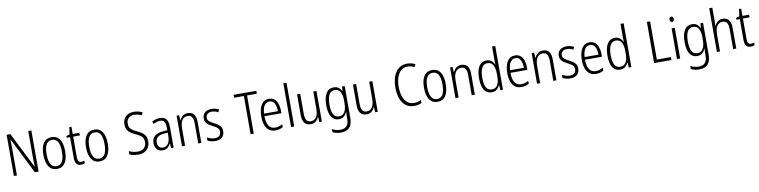

<svg xmlns="http://www.w3.org/2000/svg" viewBox="-12 -1901 12982 3282"><g transform="rotate(-10 6479.5 -259.5)"><path d="M512 0H447L136 -623H133Q134 -590 135 -555Q136 -520 136 -480V0H83V-714H148L459 -96H462Q461 -132 459.5 -172Q458 -212 458 -242V-714H512Z M1020 -267Q1020 -136 972.5 -63Q925 10 831 10Q739 10 690.5 -63.5Q642 -137 642 -267Q642 -399 690 -470.5Q738 -542 832 -542Q926 -542 973 -469Q1020 -396 1020 -267ZM698 -267Q698 -157 730.5 -97.5Q763 -38 831 -38Q900 -38 932 -96.5Q964 -155 964 -267Q964 -373 933.5 -433.5Q903 -494 832 -494Q762 -494 730 -435.5Q698 -377 698 -267Z M1260 -38Q1275 -38 1289.5 -41Q1304 -44 1315 -49V-3Q1302 3 1285 6.5Q1268 10 1248 10Q1193 10 1168.5 -24.5Q1144 -59 1144 -130V-486H1085V-517L1144 -533L1161 -658H1198V-532H1314V-486H1198V-133Q1198 -85 1211.5 -61.5Q1225 -38 1260 -38Z M1760 -267Q1760 -136 1712.5 -63Q1665 10 1571 10Q1479 10 1430.5 -63.5Q1382 -137 1382 -267Q1382 -399 1430 -470.5Q1478 -542 1572 -542Q1666 -542 1713 -469Q1760 -396 1760 -267ZM1438 -267Q1438 -157 1470.5 -97.5Q1503 -38 1571 -38Q1640 -38 1672 -96.5Q1704 -155 1704 -267Q1704 -373 1673.5 -433.5Q1643 -494 1572 -494Q1502 -494 1470 -435.5Q1438 -377 1438 -267Z M2448 -189Q2448 -95 2393 -42.5Q2338 10 2247 10Q2157 10 2091 -19V-77Q2123 -61 2164.5 -51.5Q2206 -42 2247 -42Q2316 -42 2353.5 -81Q2391 -120 2391 -185Q2391 -227 2376.5 -253.5Q2362 -280 2331.5 -300Q2301 -320 2252 -342Q2206 -364 2171 -388Q2136 -412 2116.5 -448Q2097 -484 2097 -541Q2097 -628 2151 -676Q2205 -724 2289 -724Q2332 -724 2370 -714.5Q2408 -705 2438 -690L2418 -641Q2385 -657 2352 -664.5Q2319 -672 2289 -672Q2226 -672 2190 -637.5Q2154 -603 2154 -543Q2154 -499 2169.5 -472Q2185 -445 2215 -425.5Q2245 -406 2288 -386Q2339 -362 2375 -337Q2411 -312 2429.5 -277Q2448 -242 2448 -189Z M2711 -542Q2787 -542 2821.5 -497.5Q2856 -453 2856 -359V0H2814L2806 -85H2804Q2785 -44 2753 -17Q2721 10 2664 10Q2598 10 2564.5 -33Q2531 -76 2531 -139Q2531 -219 2582.5 -260.5Q2634 -302 2730 -309L2801 -314V-355Q2801 -431 2778 -463Q2755 -495 2706 -495Q2653 -495 2591 -461L2573 -504Q2604 -522 2639 -532Q2674 -542 2711 -542ZM2736 -267Q2587 -257 2587 -140Q2587 -88 2611 -61.5Q2635 -35 2677 -35Q2739 -35 2770.5 -84Q2802 -133 2802 -216V-272Z M3195 -542Q3264 -542 3300.5 -498.5Q3337 -455 3337 -363V0H3283V-353Q3283 -425 3258.5 -459.5Q3234 -494 3187 -494Q3124 -494 3089.5 -444.5Q3055 -395 3055 -294V0H3001V-532H3044L3050 -440H3054Q3070 -482 3105.5 -512Q3141 -542 3195 -542Z M3740 -136Q3740 -67 3698.5 -28.5Q3657 10 3579 10Q3536 10 3502.5 0.5Q3469 -9 3446 -22V-78Q3472 -61 3506.5 -50Q3541 -39 3578 -39Q3632 -39 3658.5 -64.5Q3685 -90 3685 -134Q3685 -177 3659 -200Q3633 -223 3580 -250Q3542 -269 3512.5 -289Q3483 -309 3466 -336.5Q3449 -364 3449 -407Q3449 -467 3491 -504.5Q3533 -542 3607 -542Q3643 -542 3675.5 -533.5Q3708 -525 3735 -510L3713 -465Q3691 -479 3663 -487Q3635 -495 3606 -495Q3558 -495 3530 -472Q3502 -449 3502 -408Q3502 -367 3528.5 -344.5Q3555 -322 3609 -294Q3647 -275 3676 -255Q3705 -235 3722.5 -207Q3740 -179 3740 -136Z M4247 0H4192V-663H4023V-714H4417V-663H4247Z M4605 -542Q4663 -542 4700.5 -509.5Q4738 -477 4755.5 -422.5Q4773 -368 4773 -303V-262H4478Q4479 -152 4516 -95Q4553 -38 4627 -38Q4691 -38 4754 -75V-23Q4725 -7 4693 1.5Q4661 10 4623 10Q4555 10 4511 -24Q4467 -58 4445.5 -120Q4424 -182 4424 -264Q4424 -391 4470 -466.5Q4516 -542 4605 -542ZM4605 -495Q4550 -495 4517.5 -448Q4485 -401 4480 -307H4720Q4720 -359 4708 -402Q4696 -445 4670.5 -470Q4645 -495 4605 -495Z M4949 0H4894V-760H4949Z M5429 -532V0H5385L5379 -92H5375Q5359 -49 5325 -19.5Q5291 10 5235 10Q5161 10 5126.5 -37.5Q5092 -85 5092 -176V-532H5147V-186Q5147 -110 5171 -74.5Q5195 -39 5243 -39Q5374 -39 5374 -240V-532Z M5728 -542Q5780 -542 5812 -517.5Q5844 -493 5864 -452H5867L5874 -532H5919V19Q5919 126 5871 183.5Q5823 241 5717 241Q5675 241 5640.5 232.5Q5606 224 5576 209V155Q5609 173 5643.5 182.5Q5678 192 5717 192Q5791 192 5827.5 152Q5864 112 5864 27V-4Q5864 -24 5865 -46Q5866 -68 5868 -93H5864Q5846 -45 5810.5 -17.5Q5775 10 5723 10Q5641 10 5596 -59Q5551 -128 5551 -263Q5551 -396 5596 -469Q5641 -542 5728 -542ZM5736 -493Q5668 -493 5637.5 -432Q5607 -371 5607 -263Q5607 -149 5638.5 -93.5Q5670 -38 5733 -38Q5780 -38 5809 -64.5Q5838 -91 5851.5 -136Q5865 -181 5865 -237V-294Q5865 -387 5835 -440Q5805 -493 5736 -493Z M6399 -532V0H6355L6349 -92H6345Q6329 -49 6295 -19.5Q6261 10 6205 10Q6131 10 6096.5 -37.5Q6062 -85 6062 -176V-532H6117V-186Q6117 -110 6141 -74.5Q6165 -39 6213 -39Q6344 -39 6344 -240V-532Z M7035 -673Q6963 -673 6916.5 -629.5Q6870 -586 6847.5 -514.5Q6825 -443 6825 -357Q6825 -261 6850 -190Q6875 -119 6922 -80Q6969 -41 7035 -41Q7073 -41 7104.5 -49.5Q7136 -58 7161 -69V-18Q7135 -5 7102.5 2.5Q7070 10 7030 10Q6947 10 6888 -34.5Q6829 -79 6798 -162Q6767 -245 6767 -358Q6767 -434 6783.5 -500Q6800 -566 6833 -616.5Q6866 -667 6916.5 -695.5Q6967 -724 7034 -724Q7110 -724 7174 -690L7152 -642Q7098 -673 7035 -673Z M7626 -267Q7626 -136 7578.5 -63Q7531 10 7437 10Q7345 10 7296.5 -63.5Q7248 -137 7248 -267Q7248 -399 7296 -470.5Q7344 -542 7438 -542Q7532 -542 7579 -469Q7626 -396 7626 -267ZM7304 -267Q7304 -157 7336.5 -97.5Q7369 -38 7437 -38Q7506 -38 7538 -96.5Q7570 -155 7570 -267Q7570 -373 7539.5 -433.5Q7509 -494 7438 -494Q7368 -494 7336 -435.5Q7304 -377 7304 -267Z M7942 -542Q8011 -542 8047.5 -498.5Q8084 -455 8084 -363V0H8030V-353Q8030 -425 8005.5 -459.5Q7981 -494 7934 -494Q7871 -494 7836.5 -444.5Q7802 -395 7802 -294V0H7748V-532H7791L7797 -440H7801Q7817 -482 7852.5 -512Q7888 -542 7942 -542Z M8377 10Q8292 10 8247.5 -59Q8203 -128 8203 -262Q8203 -398 8249 -470Q8295 -542 8378 -542Q8431 -542 8466 -513.5Q8501 -485 8517 -446H8520Q8519 -468 8518 -488.5Q8517 -509 8517 -527V-760H8572V0H8528L8521 -89H8517Q8500 -48 8466.5 -19Q8433 10 8377 10ZM8386 -38Q8453 -38 8485 -90.5Q8517 -143 8517 -240V-286Q8517 -386 8485.5 -439.5Q8454 -493 8387 -493Q8324 -493 8291.5 -433.5Q8259 -374 8259 -261Q8259 -153 8289.5 -95.5Q8320 -38 8386 -38Z M8875 -542Q8933 -542 8970.5 -509.5Q9008 -477 9025.5 -422.5Q9043 -368 9043 -303V-262H8748Q8749 -152 8786 -95Q8823 -38 8897 -38Q8961 -38 9024 -75V-23Q8995 -7 8963 1.5Q8931 10 8893 10Q8825 10 8781 -24Q8737 -58 8715.5 -120Q8694 -182 8694 -264Q8694 -391 8740 -466.5Q8786 -542 8875 -542ZM8875 -495Q8820 -495 8787.5 -448Q8755 -401 8750 -307H8990Q8990 -359 8978 -402Q8966 -445 8940.5 -470Q8915 -495 8875 -495Z M9358 -542Q9427 -542 9463.5 -498.5Q9500 -455 9500 -363V0H9446V-353Q9446 -425 9421.5 -459.5Q9397 -494 9350 -494Q9287 -494 9252.5 -444.5Q9218 -395 9218 -294V0H9164V-532H9207L9213 -440H9217Q9233 -482 9268.5 -512Q9304 -542 9358 -542Z M9903 -136Q9903 -67 9861.5 -28.5Q9820 10 9742 10Q9699 10 9665.5 0.5Q9632 -9 9609 -22V-78Q9635 -61 9669.5 -50Q9704 -39 9741 -39Q9795 -39 9821.5 -64.5Q9848 -90 9848 -134Q9848 -177 9822 -200Q9796 -223 9743 -250Q9705 -269 9675.5 -289Q9646 -309 9629 -336.5Q9612 -364 9612 -407Q9612 -467 9654 -504.5Q9696 -542 9770 -542Q9806 -542 9838.5 -533.5Q9871 -525 9898 -510L9876 -465Q9854 -479 9826 -487Q9798 -495 9769 -495Q9721 -495 9693 -472Q9665 -449 9665 -408Q9665 -367 9691.5 -344.5Q9718 -322 9772 -294Q9810 -275 9839 -255Q9868 -235 9885.5 -207Q9903 -179 9903 -136Z M10169 -542Q10227 -542 10264.5 -509.5Q10302 -477 10319.5 -422.5Q10337 -368 10337 -303V-262H10042Q10043 -152 10080 -95Q10117 -38 10191 -38Q10255 -38 10318 -75V-23Q10289 -7 10257 1.5Q10225 10 10187 10Q10119 10 10075 -24Q10031 -58 10009.5 -120Q9988 -182 9988 -264Q9988 -391 10034 -466.5Q10080 -542 10169 -542ZM10169 -495Q10114 -495 10081.5 -448Q10049 -401 10044 -307H10284Q10284 -359 10272 -402Q10260 -445 10234.5 -470Q10209 -495 10169 -495Z M10606 10Q10521 10 10476.5 -59Q10432 -128 10432 -262Q10432 -398 10478 -470Q10524 -542 10607 -542Q10660 -542 10695 -513.5Q10730 -485 10746 -446H10749Q10748 -468 10747 -488.5Q10746 -509 10746 -527V-760H10801V0H10757L10750 -89H10746Q10729 -48 10695.5 -19Q10662 10 10606 10ZM10615 -38Q10682 -38 10714 -90.5Q10746 -143 10746 -240V-286Q10746 -386 10714.5 -439.5Q10683 -493 10616 -493Q10553 -493 10520.5 -433.5Q10488 -374 10488 -261Q10488 -153 10518.5 -95.5Q10549 -38 10615 -38Z M11196 0V-714H11252V-51H11497V0Z M11621 -731Q11640 -731 11649 -718.5Q11658 -706 11658 -686Q11658 -641 11621 -641Q11603 -641 11593.5 -653Q11584 -665 11584 -686Q11584 -706 11593 -718.5Q11602 -731 11621 -731ZM11648 -532V0H11593V-532Z M11948 -542Q12000 -542 12032 -517.5Q12064 -493 12084 -452H12087L12094 -532H12139V19Q12139 126 12091 183.5Q12043 241 11937 241Q11895 241 11860.5 232.5Q11826 224 11796 209V155Q11829 173 11863.5 182.5Q11898 192 11937 192Q12011 192 12047.5 152Q12084 112 12084 27V-4Q12084 -24 12085 -46Q12086 -68 12088 -93H12084Q12066 -45 12030.5 -17.5Q11995 10 11943 10Q11861 10 11816 -59Q11771 -128 11771 -263Q11771 -396 11816 -469Q11861 -542 11948 -542ZM11956 -493Q11888 -493 11857.5 -432Q11827 -371 11827 -263Q11827 -149 11858.5 -93.5Q11890 -38 11953 -38Q12000 -38 12029 -64.5Q12058 -91 12071.5 -136Q12085 -181 12085 -237V-294Q12085 -387 12055 -440Q12025 -493 11956 -493Z M12340 -518Q12340 -477 12337 -443H12341Q12356 -483 12391 -512.5Q12426 -542 12479 -542Q12622 -542 12622 -360V0H12568V-351Q12568 -427 12543 -460Q12518 -493 12471 -493Q12410 -493 12375 -443Q12340 -393 12340 -289V0H12286V-760H12340Z M12885 -38Q12900 -38 12914.5 -41Q12929 -44 12940 -49V-3Q12927 3 12910 6.5Q12893 10 12873 10Q12818 10 12793.5 -24.5Q12769 -59 12769 -130V-486H12710V-517L12769 -533L12786 -658H12823V-532H12939V-486H12823V-133Q12823 -85 12836.5 -61.5Q12850 -38 12885 -38Z"/></g></svg>

Font: Noto Sans Telugu Condensed Light
Style: Regular
Weight: 300
Width: 3
Designer: Jelle Bosma - Monotype Design Team
Foundry: Monotype Imaging Inc.
Version: Version 2.005; ttfautohint (v1.8.4.7-5d5b)